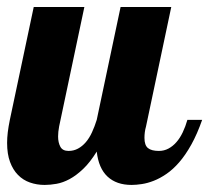

<svg xmlns="http://www.w3.org/2000/svg" viewBox="-28 -520 595 546"><path d="M546.9 -179.2Q532.7 -138.7 516.1 -108.9Q499.5 -79.1 481.7 -58.6Q463.9 -38.1 445.3 -25.4Q426.8 -12.7 409.2 -5.9Q391.6 1 375.5 3.4Q359.4 5.9 346.2 5.9Q303.2 5.9 277.8 -17.8Q252.4 -41.5 247.1 -88.9Q228 -58.1 208.5 -39.6Q189 -21 169.9 -10.7Q150.9 -0.5 132.8 2.7Q114.7 5.9 99.1 5.9Q76.7 5.9 57.1 -1Q37.6 -7.8 23.2 -22.5Q8.8 -37.1 0.5 -59.6Q-7.8 -82 -7.8 -113.8Q-7.8 -127.4 -5.9 -143.8Q-3.9 -160.2 0 -179.2L67.9 -500H211.9L140.1 -160.2Q137.2 -144.5 137.2 -131.8Q137.2 -114.7 143.6 -102.8Q149.9 -90.8 167 -90.8Q181.6 -90.8 193.8 -97.4Q206.1 -104 216.1 -115.7Q226.1 -127.4 233.6 -143.8Q241.2 -160.2 247.1 -179.2L314.9 -500H459L387.2 -160.2Q384.8 -151.9 383.8 -143.8Q382.8 -135.7 382.8 -127.9Q382.8 -106.9 392.8 -98.9Q402.8 -90.8 423.8 -90.8Q438.5 -90.8 450.9 -97.4Q463.4 -104 473.6 -115.7Q483.9 -127.4 491.7 -143.8Q499.5 -160.2 504.9 -179.2Z"/></svg>

Font: Lobster
Style: Regular
Weight: 400
Designer: Pablo Impallari
Foundry: Pablo Impallari
Version: Version 1.007; ttfautohint (v1.1) -l 8 -r 50 -G 50 -x 14 -D 